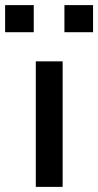

<svg xmlns="http://www.w3.org/2000/svg" viewBox="-36 -731 384 751"><path d="M104 0V-491H209V0ZM216 -605V-711H328V-605ZM-16 -605V-711H96V-605Z"/></svg>

Font: Nunito Sans 10pt Expanded Medium
Style: Regular
Weight: 500
Width: 7
Designer: Vernon Adams
Foundry: Vernon Adams
Version: Version 3.101;gftools[0.9.27]